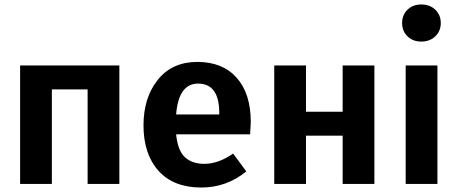

<svg xmlns="http://www.w3.org/2000/svg" viewBox="-20 -823 2047 859"><path d="M372 -423H212V0H70V-530H514V0H372Z M961 -311V-317Q961 -449 866 -449Q779 -449 768 -311ZM1102 -277Q1102 -267 1099 -222H768Q775 -150 807 -120Q839 -90 894 -90Q957 -90 1023 -136L1082 -56Q993 16 881 16Q756 16 689 -59Q622 -134 622 -262Q622 -386 686 -466Q750 -546 863 -546Q976 -546 1039 -475Q1102 -404 1102 -277Z M1513 -216H1349V0H1207V-530H1349V-323H1513V-530H1655V0H1513Z M1937 0H1795V-530H1937ZM1803 -779.5Q1827 -803 1865 -803Q1903 -803 1927.5 -779.5Q1952 -756 1952 -720Q1952 -684 1927.5 -660.5Q1903 -637 1865 -637Q1827 -637 1803 -660.5Q1779 -684 1779 -720Q1779 -756 1803 -779.5Z"/></svg>

Font: FiraSans
Style: Regular
Weight: 600
Designer: Carrois Corporate & Edenspiekermann AG
Foundry: Carrois Corporate GbR & Edenspiekermann AG
Version: Version 3.106;PS 003.106;hotconv 1.0.70;makeotf.lib2.5.58329